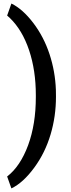

<svg xmlns="http://www.w3.org/2000/svg" viewBox="-20 -816 393 1062"><path d="M289.6 -281.2 289.1 -319.3C286.6 -387.2 274.9 -452.6 253.9 -516.6C232.9 -580.1 203.1 -637.7 164.1 -689C125 -740.2 84.5 -776.4 43 -796.4L19.5 -730L34.7 -716.3C81.1 -671.4 116.2 -611.8 141.1 -537.6C166 -462.9 178.2 -380.4 178.2 -290V-278.8C178.2 -179.2 164.1 -90.8 135.7 -13.2C106.9 64.5 68.4 122.6 19.5 160.2L43 226.1C86.9 205.1 128.9 166.5 169.4 111.3C210 56.2 239.7 -4.9 259.8 -72.3C279.8 -139.2 289.6 -209 289.6 -281.2Z"/></svg>

Font: Shabnam FD Medium
Style: Regular
Weight: 500
Foundry: DejaVu fonts team - Redesigned by Saber Rastikerdar - Based on Vazir font
Version: Version 5.00;October 20, 2019;FontCreator 12.0.0.2547 64-bit